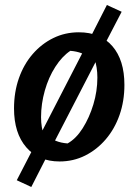

<svg xmlns="http://www.w3.org/2000/svg" viewBox="-20 -634 553 767"><path d="M183 -40 105 113 47 86 126 -67ZM218 11Q134 11 85 -45.5Q36 -102 36 -201Q36 -266 55.5 -321.5Q75 -377 110.5 -418Q146 -459 193 -482Q240 -505 295 -505Q381 -505 429 -449.5Q477 -394 477 -295Q477 -230 457.5 -174.5Q438 -119 402.5 -77.5Q367 -36 320 -12.5Q273 11 218 11ZM250 -61Q284 -80 310.5 -122Q337 -164 353 -217Q369 -270 369 -324Q369 -345 366 -364Q363 -383 357 -401Q328 -413 307 -421Q286 -429 261 -431Q228 -409 201 -367Q174 -325 159 -272Q144 -219 144 -166Q144 -145 147 -126.5Q150 -108 156 -91Q184 -79 204 -71Q224 -63 250 -61ZM330 -463 407 -614 466 -587 386 -433ZM126 -67 330 -463 386 -433 183 -40Z"/></svg>

Font: Piazzolla Thin
Style: Bold Italic
Weight: 700
Italic angle: -11.3°
Version: Version 2.005